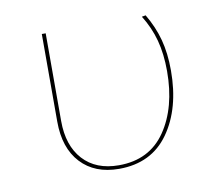

<svg xmlns="http://www.w3.org/2000/svg" viewBox="-55 -471 611 537"><g transform="rotate(-10 250.5 -202.0)"><path d="M95 -157V-406H106V-157Q106 -87 142.5 -47Q179 -7 244 -7Q331 -7 376.5 -73.5Q422 -140 422 -243Q422 -292 411.5 -331Q401 -370 379 -405L390 -407Q412 -370 422.5 -331Q433 -292 433 -243Q433 -135 384 -66Q335 3 243 3Q174 3 134.5 -39.5Q95 -82 95 -157Z"/></g></svg>

Font: Ysabeau Infant Hairline
Style: Regular
Weight: 100
Designer: Christian Thalmann (Catharsis Fonts)
Version: Version 0.003